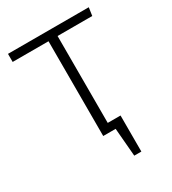

<svg xmlns="http://www.w3.org/2000/svg" viewBox="-165 -612 757 844"><g transform="rotate(-30 213.5 -189.5)"><path d="M237 -481V-40H302V143H266L254 0H191V-481H9V-522H419L413 -481Z"/></g></svg>

Font: FiraGO ExtraLight
Style: Regular
Weight: 200
Designer: bBox Type
Foundry: bBox Type GmbH
Version: Version 1.001